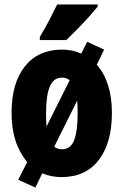

<svg xmlns="http://www.w3.org/2000/svg" viewBox="-20 -786 556 863"><path d="M483 -278Q483 -144 424 -67Q365 10 257 10Q210 10 170 -7L139 57L62 22L102 -57Q65 -104 48.5 -157.5Q32 -211 32 -278Q32 -413 92 -488Q152 -563 259 -563Q306 -563 345 -545L372 -598L448 -563L415 -495Q483 -418 483 -278ZM187 -276Q187 -260 187.5 -245Q188 -230 189 -217L293 -425Q281 -437 258 -437Q221 -437 204 -397.5Q187 -358 187 -276ZM329 -278Q329 -293 328.5 -307Q328 -321 327 -334L224 -127Q238 -115 258 -115Q298 -115 313.5 -156.5Q329 -198 329 -278ZM419 -756Q405 -739 381.5 -712.5Q358 -686 330.5 -658Q303 -630 278 -606H159V-620Q183 -660 202 -696.5Q221 -733 237 -766H419Z"/></svg>

Font: Noto Sans ExtraCondensed Black
Style: Regular
Weight: 900
Width: 2
Designer: Monotype Design Team
Foundry: Monotype Imaging Inc.
Version: Version 2.013; ttfautohint (v1.8.4.7-5d5b)